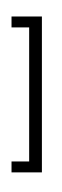

<svg xmlns="http://www.w3.org/2000/svg" viewBox="-20 -937 396 1228"><path d="M53.7 95.7H166.5V-761.7H53.7V-831.5H248V165.5H53.7ZM97.7 -622.1ZM136.7 -917ZM140.1 271Z"/></svg>

Font: Noto Sans Bengali UI
Style: Regular
Weight: 400
Designer: Monotype Design Team
Foundry: Monotype Imaging Inc.
Version: Version 1.03 uh